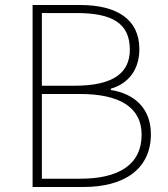

<svg xmlns="http://www.w3.org/2000/svg" viewBox="-20 -746 672 766"><path d="M110 0H313C478 0 582 -73 582 -211C582 -312 518 -372 422 -387V-392C497 -414 536 -473 536 -550C536 -670 445 -726 300 -726H110ZM147 -404V-694H285C425 -694 498 -655 498 -548C498 -458 436 -404 278 -404ZM147 -33V-371H300C455 -371 545 -319 545 -209C545 -87 451 -33 300 -33Z"/></svg>

Font: Source Han Sans JP VF
Style: Regular
Weight: 250
Designer: Ryoko NISHIZUKA 西塚涼子 (kana, bopomofo & ideographs); Paul D. Hunt (Latin, Greek & Cyrillic); Sandoll Communications 산돌커뮤니
Foundry: Adobe
Version: Version 2.004;hotconv 1.0.118;makeotfexe 2.5.65603